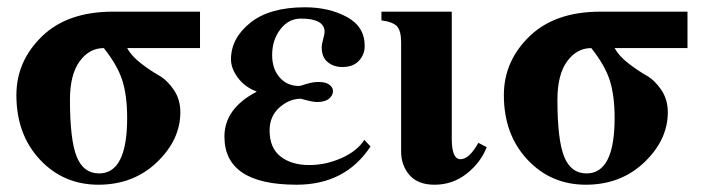

<svg xmlns="http://www.w3.org/2000/svg" viewBox="-20 -493 1946 527"><path d="M529 -461V-361H329Q341 -339 367 -319Q393 -299 416 -286Q439 -273 457 -246.5Q475 -220 475 -185Q475 -109 410.5 -47.5Q346 14 250 14Q154 14 89.5 -55Q25 -124 25 -232Q25 -325 95 -393Q165 -461 290 -461ZM329 -169Q329 -230 316 -271.5Q303 -313 265 -361Q225 -361 198.5 -324.5Q172 -288 172 -219Q172 -109 190.5 -63Q209 -17 252 -17Q329 -17 329 -169Z M980 -109 997 -91Q928 14 794 14Q596 14 596 -118Q596 -195 684 -241V-242Q652 -254 633 -279.5Q614 -305 614 -330Q614 -388 667 -430.5Q720 -473 817 -473Q883 -473 932 -446.5Q981 -420 981 -367Q981 -343 965 -326Q949 -309 920 -309Q896 -309 879.5 -322.5Q863 -336 863 -363Q863 -371 867 -385.5Q871 -400 871 -405Q871 -442 806 -442Q772 -442 749.5 -412.5Q727 -383 727 -342Q727 -304 747.5 -280.5Q768 -257 801 -257Q804 -257 821 -262.5Q838 -268 855 -268Q874 -268 884 -260.5Q894 -253 894 -243Q894 -231 883 -222Q872 -213 850 -213Q837 -213 806 -222Q774 -222 747 -198Q720 -174 720 -135Q720 -87 750 -63.5Q780 -40 829 -40Q874 -40 917 -59Q960 -78 980 -109Z M1220 -461V-112Q1220 -56 1244 -56Q1268 -56 1293 -101L1316 -89Q1299 -46 1260.5 -16Q1222 14 1173 14Q1127 14 1104 -12.5Q1081 -39 1081 -77V-376Q1081 -409 1069.5 -421Q1058 -433 1027 -437V-461Z M1867 -461V-361H1667Q1679 -339 1705 -319Q1731 -299 1754 -286Q1777 -273 1795 -246.5Q1813 -220 1813 -185Q1813 -109 1748.5 -47.5Q1684 14 1588 14Q1492 14 1427.5 -55Q1363 -124 1363 -232Q1363 -325 1433 -393Q1503 -461 1628 -461ZM1667 -169Q1667 -230 1654 -271.5Q1641 -313 1603 -361Q1563 -361 1536.5 -324.5Q1510 -288 1510 -219Q1510 -109 1528.5 -63Q1547 -17 1590 -17Q1667 -17 1667 -169Z"/></svg>

Font: STIX MathJax Main
Style: Bold
Weight: 700
Designer: MicroPress Inc., with final additions and corrections provided by Coen Hoffman, Elsevier (retired)
Version: Version 1.1.1